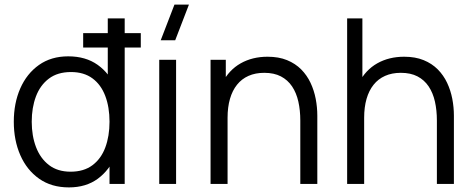

<svg xmlns="http://www.w3.org/2000/svg" viewBox="-20 -800 2054 835"><path d="M279.7 15Q203.8 15 150.3 -22.7Q96.8 -60.3 68.4 -125Q40 -189.7 40 -270.7Q40 -351.2 68.2 -415.6Q96.5 -480 149.5 -517.5Q202.5 -555 276.7 -555Q352.7 -555 404.7 -518Q456.7 -481 483.3 -416.7Q510 -352.3 510 -270.7Q510 -190 483.4 -125.3Q456.8 -60.7 405.5 -22.8Q354.2 15 279.7 15ZM287 -53.3Q344.5 -53.3 382.1 -81.5Q419.7 -109.7 438 -158.8Q456.3 -208 456.3 -270.7Q456.3 -334 437.8 -382.8Q419.3 -431.7 382.1 -459.2Q344.8 -486.7 288.7 -486.7Q230.5 -486.7 192.6 -458.1Q154.7 -429.5 136.3 -380.6Q118 -331.7 118 -270.7Q118 -209.2 136.8 -159.9Q155.7 -110.7 193.2 -82Q230.7 -53.3 287 -53.3ZM522.3 0H456.3V-406.7H448.7V-720H522.3ZM592.3 -593.3H341.7V-656H592.3Z M745.8 0H672.5V-540H745.8ZM679 -625H742L801.7 -780H738.7Z M1360 0H1286V-275.7Q1286 -320.5 1277.5 -358.2Q1269 -396 1250.2 -424.2Q1231.3 -452.3 1201.6 -467.8Q1171.8 -483.3 1129.3 -483.3Q1090.5 -483.3 1060.7 -470Q1030.8 -456.7 1010.7 -431.4Q990.5 -406.2 980.1 -370Q969.7 -333.8 969.7 -288L917.7 -299.7Q917.7 -382.7 946.7 -439.2Q975.7 -495.7 1026.6 -524.5Q1077.5 -553.3 1143.7 -553.3Q1192.2 -553.3 1228.3 -538.5Q1264.5 -523.7 1289.8 -498.2Q1315 -472.7 1330.5 -439.8Q1346 -406.8 1353 -370.2Q1360 -333.5 1360 -297ZM969.7 0H895.7V-540H962V-407H969.7Z M1954 0H1880V-275.7Q1880 -320.5 1871.5 -358.2Q1863 -396 1844.2 -424.2Q1825.3 -452.3 1795.6 -467.8Q1765.8 -483.3 1723.3 -483.3Q1684.5 -483.3 1654.7 -470Q1624.8 -456.7 1604.7 -431.4Q1584.5 -406.2 1574.1 -370Q1563.7 -333.8 1563.7 -288L1511.7 -299.7Q1511.7 -382.7 1540.7 -439.2Q1569.7 -495.7 1620.6 -524.5Q1671.5 -553.3 1737.7 -553.3Q1786.2 -553.3 1822.3 -538.5Q1858.5 -523.7 1883.8 -498.2Q1909 -472.7 1924.5 -439.8Q1940 -406.8 1947 -370.2Q1954 -333.5 1954 -297ZM1563.7 0H1489.7V-720H1556V-313.3H1563.7Z"/></svg>

Font: Manrope Variable Light
Style: Regular
Weight: 200
Designer: Mikhail Sharanda
Foundry: Mikhail Sharanda
Version: Version 4.505